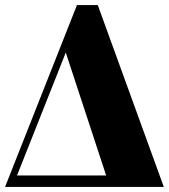

<svg xmlns="http://www.w3.org/2000/svg" viewBox="-20 -736 665 756"><path d="M365 -716C365 -716 283 -716 283 -716C283 -716 0 0 0 0C0 0 625 0 625 0C625 0 365 -716 365 -716ZM398 -45C398 -45 47 -45 47 -45C47 -45 239 -529 239 -529C239 -529 398 -45 398 -45Z"/></svg>

Font: Abril Fatface Utterance
Style: Regular
Weight: 500
Designer: Veronika Burian, Jos Scaglione
Foundry: TypeTogether
Version: ""